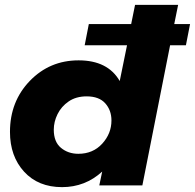

<svg xmlns="http://www.w3.org/2000/svg" viewBox="-20 -762 801 789"><path d="M235 7Q137 7 79 -56.5Q21 -120 21 -220Q21 -345 102.5 -429.5Q184 -514 303 -514Q423 -514 472 -429L502 -576H328L345 -663H519L535 -742H712L696 -663H761L744 -576H679L565 0H388L400 -57Q330 7 235 7ZM302 -130Q362 -130 400 -171.5Q438 -213 438 -267Q438 -309 412.5 -337.5Q387 -366 336 -366Q292.5 -366 262.2 -345.2Q232 -324.5 216.5 -293Q201 -261.5 201 -229Q201 -179 230.5 -154.5Q260 -130 302 -130Z"/></svg>

Font: Argentum Sans
Style: Bold Italic
Weight: 700
Italic angle: -11°
Designer: Julieta Ulanovsky (font), Cristiano Sobral (main changes and remaster)
Foundry: Julieta Ulanovsky (font), Cristiano Sobral (main changes and remaster)
Version: Version 2.007;June 15, 2022;FontCreator 14.0.0.2814 64-bit; 